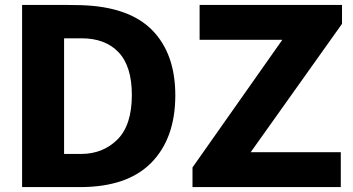

<svg xmlns="http://www.w3.org/2000/svg" viewBox="-20 -762 1439 782"><path d="M173 -742Q278 -742 310 -741Q506 -735 600 -639Q694 -543 694 -374Q694 -199 596.5 -99.5Q499 0 306 0H70V-742ZM241 -135H310Q399 -135 458 -193.5Q517 -252 517 -375Q517 -492 463 -549Q409 -606 312 -606H241ZM764 -80 1130 -600H793V-742H1373V-665L1001 -142H1368V0H764Z"/></svg>

Font: Morrison
Style: Bold
Weight: 700
Designer: Pablo Impallari, Rodrigo Fuenzalida (Modified by Dan O. Williams)
Version: Version 0.03;June 6, 2019;FontCreator 11.5.0.2425 64-bit; tt